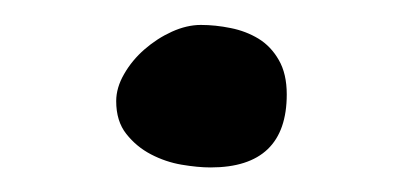

<svg xmlns="http://www.w3.org/2000/svg" viewBox="-20 -125 323 154"><path d="M73.2 -43.9Q73.2 -54.7 79.6 -65.7Q85.9 -76.7 95.9 -85.4Q106 -94.2 117.9 -99.6Q129.9 -105 141.1 -105Q152.8 -105 165 -102.5Q177.2 -100.1 187.3 -94Q197.3 -87.9 203.6 -76.9Q210 -65.9 210 -49.3Q210 9.3 148.9 9.3Q138.7 9.3 125.7 7.1Q112.8 4.9 101.1 -1.2Q89.4 -7.3 81.3 -17.6Q73.2 -27.8 73.2 -43.9Z"/></svg>

Font: Short Stack
Style: Regular
Weight: 400
Designer: James Grieshaber
Foundry: James Grieshaber
Version: Version 1.002